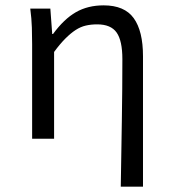

<svg xmlns="http://www.w3.org/2000/svg" viewBox="-20 -518 640 717"><path d="M431 179Q432 119 433 57Q434 -5 435 -66Q436 -127 436.5 -185.5Q437 -244 437 -297Q437 -366 415.5 -396.5Q394 -427 343 -427Q320 -427 300.5 -422.5Q281 -418 262.5 -406Q244 -394 224 -374Q204 -354 182 -324V0H100V-353Q100 -382 99 -415Q98 -448 93 -486H168L175 -391H178Q219 -447 263.5 -472.5Q308 -498 367 -498Q445 -498 479.5 -450Q514 -402 514 -308V179Z"/></svg>

Font: Source Code Pro
Style: Regular
Weight: 400
Monospace: yes
Designer: Paul D. Hunt, Teo Tuominen
Foundry: Adobe Systems Incorporated
Version: Version 2.030;PS 1.000;hotconv 16.6.51;makeotf.lib2.5.65220